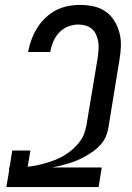

<svg xmlns="http://www.w3.org/2000/svg" viewBox="-20 -763 540 783"><path d="M6 0 17 -66V-80H19L30 -149H104L93 -83Q112 -85 131 -89Q150 -93 169 -98.5Q188 -104 206.5 -111.5Q225 -119 242.5 -129.5Q260 -140 275.5 -153.5Q291 -167 303.5 -183Q316 -199 323 -217.5Q330 -236 333 -255L379 -531Q381 -547 382 -562.5Q383 -578 380.5 -593Q378 -608 372 -621.5Q366 -635 355.5 -644.5Q345 -654 330 -658.5Q315 -663 299 -663Q279 -663 258 -655Q237 -647 221.5 -630.5Q206 -614 197.5 -594Q189 -574 185 -553V-551H95V-554Q100 -579 109 -603Q118 -627 132 -649.5Q146 -672 165.5 -690.5Q185 -709 208 -721Q231 -733 256.5 -738Q282 -743 307 -743Q335 -743 362 -737Q389 -731 410.5 -716Q432 -701 446 -678.5Q460 -656 467 -629.5Q474 -603 473 -574.5Q472 -546 467 -518L422 -242Q419 -224 412 -207Q405 -190 392 -175Q379 -160 363.5 -148.5Q348 -137 331.5 -127.5Q315 -118 298 -110.5Q281 -103 263 -97.5Q245 -92 227 -87.5Q209 -83 191 -80H395L382 0Z"/></svg>

Font: Iosevka Term Curly Md Obl
Style: Regular
Weight: 500
Italic angle: -9°
Designer: Belleve Invis
Foundry: Belleve Invis
Version: Version 32.3.0